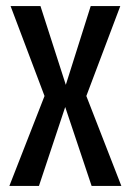

<svg xmlns="http://www.w3.org/2000/svg" viewBox="-20 -616 440 636"><path d="M11 0H109L196 -261.5L283.5 0H382L266 -298L378.5 -596H280.5L198 -335L114 -596H15L127.5 -298Z"/></svg>

Font: Anybody Condensed
Style: Regular
Weight: 400
Width: 3
Designer: Tyler Finck
Foundry: Etcetera Type Company
Version: Version 1.113;gftools[0.9.25]